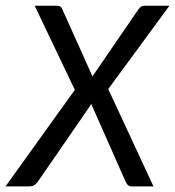

<svg xmlns="http://www.w3.org/2000/svg" viewBox="-50 -662 622 682"><path d="M215.8 -342.8 73.2 -641.6H150.9Q160.2 -641.6 164.6 -638.7Q168.9 -635.7 171.4 -628.9L278.8 -390.1Q280.8 -394 283 -397.5Q285.2 -400.9 288.1 -404.8L441.4 -628.4Q450.2 -641.6 462.4 -641.6H551.8L334.5 -345.7L495.1 0H418Q408.7 0 403.8 -5.1Q398.9 -10.3 396.5 -16.1L273.9 -293Q271 -287.6 267.1 -281.7L84 -16.1Q72.8 0 55.7 0H-30.3Z"/></svg>

Font: Carlito
Style: Italic
Weight: 400
Italic angle: -7°
Designer: Lukasz Dziedzic
Foundry: tyPoland Lukasz Dziedzic
Version: Version 1.104